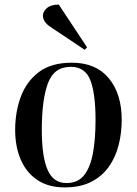

<svg xmlns="http://www.w3.org/2000/svg" viewBox="-20 -802 596 836"><path d="M262 14Q191 14 143 -18Q95 -50 70.5 -106.5Q46 -163 46 -237Q46 -314 70.5 -380.5Q95 -447 149 -488Q203 -529 293 -529Q398 -529 454 -461Q510 -393 510 -280Q510 -223 496.5 -170Q483 -117 453.5 -75.5Q424 -34 376.5 -10Q329 14 262 14ZM269 -5Q320 -5 347 -40Q374 -75 385 -137Q396 -199 396 -280Q396 -394 373.5 -452.5Q351 -511 288 -511Q215 -511 188.5 -439Q162 -367 162 -236Q162 -121 187 -63Q212 -5 269 -5ZM359 -596 349 -585 198 -686Q167 -707 167 -734Q167 -752 184.5 -767Q202 -782 236 -782Z"/></svg>

Font: Literata 72pt Medium
Style: Italic
Weight: 500
Italic angle: -2°
Designer: Latin by Veronika Burian and Jose Scaglione. Greek by Irene Vlachou. Cyrillic by Vera Evstafieva
Foundry: TypeTogether
Version: Version 3.002